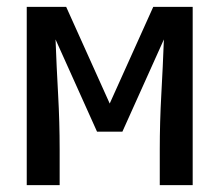

<svg xmlns="http://www.w3.org/2000/svg" viewBox="-20 -540 640 560"><path d="M58 0V-520H173L300 -238L427 -520H542V0H446V-104Q446 -184 450.5 -264.5Q455 -345 458 -425L337 -156H263L142 -425Q145 -345 149.5 -264.5Q154 -184 154 -104V0Z"/></svg>

Font: Iosevka Fixed Medium Extended
Style: Regular
Weight: 500
Width: 7
Monospace: yes
Designer: Belleve Invis
Foundry: Belleve Invis
Version: Version 24.1.1; ttfautohint (v1.8.4)